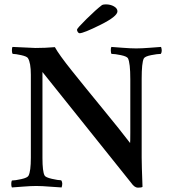

<svg xmlns="http://www.w3.org/2000/svg" viewBox="-20 -865 791 890"><path d="M453.1 -841.8Q459 -844.7 470.7 -844.7Q492.2 -844.7 508.3 -835.4Q524.4 -826.2 524.4 -812.5Q524.4 -789.1 445.8 -750Q367.2 -710.9 348.6 -710.9Q344.7 -710.9 340.8 -716.3Q336.9 -721.7 336.9 -727.5Q336.9 -733.4 380.9 -776.9Q424.8 -820.3 453.1 -841.8ZM144.5 -642.6Q189.5 -642.6 234.4 -646.5Q252.9 -612.3 313.5 -536.6Q374 -460.9 456.5 -360.4Q539.1 -259.8 583 -202.1Q584 -206.1 584 -250V-498Q584 -573.2 573.2 -594.7Q568.4 -603.5 540.5 -609.4Q512.7 -615.2 497.1 -615.2Q494.1 -618.2 493.7 -629.9Q493.2 -641.6 496.1 -647.5Q509.8 -646.5 547.9 -643.6Q585.9 -640.6 611.3 -640.6Q636.7 -640.6 674.8 -643.6Q712.9 -646.5 726.6 -647.5Q733.4 -627.9 725.6 -615.2Q710 -615.2 680.7 -609.4Q651.4 -603.5 646.5 -593.8Q636.7 -574.2 636.7 -500V-135.7Q636.7 -100.6 640.6 1Q636.7 4.9 619.1 4.9Q603.5 4.9 587.9 -17.6L176.8 -531.2V-132.8Q176.8 -70.3 186.5 -51.8Q190.4 -43 220.2 -36.1Q250 -29.3 263.7 -29.3Q272.5 -17.6 265.6 3.9Q256.8 3.9 215.3 0.5Q173.8 -2.9 148.4 -2.9Q123 -2.9 87.4 0Q51.8 2.9 35.2 3.9Q32.2 -1 32.2 -12.2Q32.2 -23.4 35.2 -28.3Q49.8 -28.3 78.6 -34.7Q107.4 -41 112.3 -50.8Q123 -71.3 123 -133.8V-518.6Q123 -574.2 109.4 -595.7Q104.5 -603.5 78.1 -609.4Q51.8 -615.2 39.1 -615.2Q35.2 -619.1 35.2 -631.3Q35.2 -643.6 38.1 -647.5Q130.9 -642.6 144.5 -642.6Z"/></svg>

Font: Crimson
Style: Semibold
Weight: 600
Version: Version 0.8